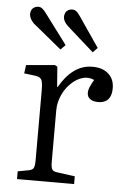

<svg xmlns="http://www.w3.org/2000/svg" viewBox="-54 -801 562 841"><g transform="rotate(5 227.0 -380.5)"><path d="M53 0V-34L101 -43Q117 -46 122 -55Q127 -64 127 -90V-396Q127 -431 121 -443Q115 -455 93 -458L44 -464L49 -501L175 -512L186 -506L193 -417H195Q223 -466 259 -492.5Q295 -519 340 -519Q384 -519 410 -496Q436 -473 436 -433Q436 -410 429 -395.5Q422 -381 409 -374Q396 -367 377 -367Q355 -367 342 -376.5Q329 -386 329 -404Q329 -412 331.5 -420Q334 -428 339 -438.5Q344 -449 352 -462Q325 -474 298.5 -465.5Q272 -457 249 -434.5Q226 -412 212 -380.5Q198 -349 198 -314V-88Q198 -65 203 -56Q208 -47 224 -45L304 -34V0ZM193 -582 81 -674Q63 -687 55 -700.5Q47 -714 47 -726Q47 -735 51 -743Q55 -751 63 -755.5Q71 -760 81 -760Q90 -760 98 -754Q106 -748 116 -734L214 -603ZM335 -582 229 -676Q211 -691 203.5 -703Q196 -715 196 -726Q196 -736 200 -744Q204 -752 212 -756.5Q220 -761 230 -761Q239 -761 247 -755.5Q255 -750 264 -736L355 -603Z"/></g></svg>

Font: Literata 18pt Light
Style: Regular
Weight: 300
Designer: Latin by Veronika Burian and Jose Scaglione. Greek by Irene Vlachou. Cyrillic by Vera Evstafieva.
Foundry: TypeTogether
Version: Version 3.103;gftools[0.9.29]